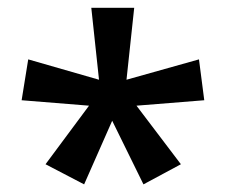

<svg xmlns="http://www.w3.org/2000/svg" viewBox="-20 -780 588 498"><path d="M328.1 -759.8 308.1 -573.2 496.1 -626 509.8 -520 334 -505.9 449.2 -354 352.1 -301.8 271 -466.8 198.2 -301.8 98.1 -354 210.9 -505.9 36.1 -520 53.2 -626 236.8 -573.2 216.8 -759.8Z"/></svg>

Font: CAA NEO Sans SemiBold
Style: Regular
Weight: 600
Version: Version 1.10